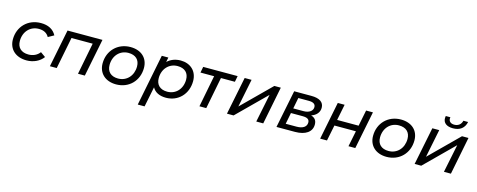

<svg xmlns="http://www.w3.org/2000/svg" viewBox="-36 -1576 6479 2607"><g transform="rotate(15 3203.5 -272.0)"><path d="M296 6C391 6 479 -35 528 -103L458 -153C421 -103 363 -78 300 -78C198 -78 141 -134 141 -227C141 -358 229 -451 349 -451C417 -451 465 -426 493 -375L574 -420C533 -497 459 -535 357 -535C174 -535 44 -402 44 -223C44 -85 142 6 296 6Z M730 -530 624 0H720L808 -446H1106L1019 0H1115L1221 -530Z M1554 6C1735 6 1864 -127 1864 -307C1864 -446 1767 -535 1616 -535C1435 -535 1305 -402 1305 -223C1305 -85 1403 6 1554 6ZM1560 -78C1459 -78 1402 -134 1402 -227C1402 -358 1490 -451 1609 -451C1710 -451 1768 -396 1768 -302C1768 -171 1680 -78 1560 -78Z M2321 -535C2245 -535 2181 -509 2134 -464L2147 -530H2055L1911 194H2007L2064 -89C2098 -27 2164 6 2255 6C2427 6 2555 -125 2555 -307C2555 -450 2456 -535 2321 -535ZM2251 -78C2150 -78 2093 -134 2093 -227C2093 -358 2181 -451 2300 -451C2401 -451 2458 -396 2458 -302C2458 -171 2371 -78 2251 -78Z M3121 -530H2637L2621 -446H2813L2726 0H2822L2909 -446H3105Z M3113 0H3206L3606 -396L3525 0H3623L3728 -530H3637L3237 -134L3317 -530H3220Z M4223 -273C4293 -296 4335 -345 4335 -409C4335 -488 4273 -530 4158 -530H3916L3809 0H4069C4216 0 4304 -62 4304 -165C4304 -222 4278 -257 4223 -273ZM3994 -456H4140C4205 -456 4237 -435 4237 -392C4237 -338 4185 -302 4108 -302H3964ZM4072 -74H3919L3950 -233H4113C4181 -233 4211 -213 4211 -169C4211 -109 4159 -74 4072 -74Z M4423 0H4519L4564 -222H4866L4821 0H4917L5023 -530H4927L4882 -305H4580L4625 -530H4529Z M5356 6C5537 6 5666 -127 5666 -307C5666 -446 5569 -535 5418 -535C5237 -535 5107 -402 5107 -223C5107 -85 5205 6 5356 6ZM5362 -78C5261 -78 5204 -134 5204 -227C5204 -358 5292 -451 5411 -451C5512 -451 5570 -396 5570 -302C5570 -171 5482 -78 5362 -78Z M6127 -602C6224 -602 6287 -649 6305 -738H6239C6227 -685 6187 -654 6132 -654C6083 -654 6054 -679 6054 -720C6054 -726 6055 -732 6056 -738H5991C5989 -728 5988 -718 5988 -708C5988 -641 6038 -602 6127 -602ZM5751 0H5844L6244 -396L6163 0H6261L6366 -530H6275L5875 -134L5955 -530H5858Z"/></g></svg>

Font: AWKNG-Font Medium
Style: Italic
Weight: 500
Italic angle: -11.3°
Designer: Awakening Church
Foundry: Awakening Church
Version: Version 1.700;PS 001.700;hotconv 1.0.88;makeotf.lib2.5.64775